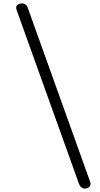

<svg xmlns="http://www.w3.org/2000/svg" viewBox="-20 -1024 584 1123"><path d="M107.5 -1004Q119 -1004 128.2 -998.2Q137.5 -992.5 142.5 -978L506.5 37Q511.5 50.5 508 60Q504.5 69.5 496 74.2Q487.5 79 477 79Q466 79 456.8 72.5Q447.5 66 441 48.5L77 -966Q70.5 -985 80.8 -994.5Q91 -1004 107.5 -1004Z"/></svg>

Font: Edu SA Hand Cursive
Style: Regular
Weight: 400
Designer: Tina and Corey Anderson, Eben Sorkin, Mirko Velimirovic
Foundry: Google for Education
Version: Version 2.000